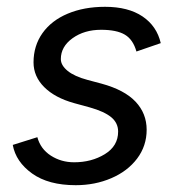

<svg xmlns="http://www.w3.org/2000/svg" viewBox="-20 -532 510 564"><path d="M17.5 -106.3 89.7 -129Q99.2 -94.2 129.4 -74.8Q159.7 -55.3 197.8 -55.3Q249 -55.3 288 -79.2Q327 -103.2 327 -145.5Q327 -170.8 306.7 -187.7Q286.3 -204.5 243.7 -216.5L198 -229Q141.3 -244.7 109.9 -276.1Q78.5 -307.5 78.5 -348.7Q78.5 -397.5 104.8 -434.7Q131.2 -471.8 179 -491.9Q226.8 -512 288.5 -512Q356.7 -512 398.7 -483.7Q440.7 -455.3 452.2 -405.3L380.8 -380.7Q371 -415.7 346.9 -430.1Q322.8 -444.5 277 -444.5Q227.7 -444.5 193.2 -419.8Q158.7 -395 158.7 -358.5Q158.7 -340.2 178.7 -323.8Q198.7 -307.5 237.3 -297.2L278.2 -286.3Q345.5 -268 378.2 -233.3Q410.8 -198.7 410.8 -150.8Q410.8 -103.5 382.8 -66.2Q354.7 -29 306.8 -8.5Q259 12 202.5 12Q122.3 12 74.4 -22.3Q26.5 -56.7 17.5 -106.3Z"/></svg>

Font: Oak Sans Light Italic
Style: Regular
Weight: 400
Italic angle: -9.5°
Foundry: Erik Kennedy, Walven
Version: Version 1.000;Glyphs 3.1.2 (3151)